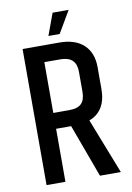

<svg xmlns="http://www.w3.org/2000/svg" viewBox="-92 -885 647 942"><g transform="rotate(-10 232.0 -414.0)"><path d="M156 -264V0H62V-678H244Q324 -678 366.5 -638Q409 -598 409 -527V-419Q409 -308 324 -276L432 0H328L231 -264ZM156 -596V-343H236Q278 -343 296.5 -362Q315 -381 315 -420V-521Q315 -596 236 -596ZM318 -828 254 -719H198L238 -828Z"/></g></svg>

Font: Khand Medium
Style: Regular
Weight: 500
Designer: Devanagari: Sanchit Sawaria, Jyotish Sonowal; Latin: Satya Rajpurohit
Foundry: Indian Type Foundry
Version: Version 1.100;PS 1.0;hotconv 1.0.78;makeotf.lib2.5.61930; tt